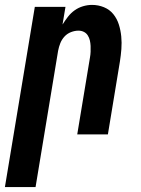

<svg xmlns="http://www.w3.org/2000/svg" viewBox="-54 -548 574 783"><path d="M-34 215 88 -520H213L201 -448Q211 -464 223 -479.5Q235 -495 250.5 -506Q266 -517 284.5 -522.5Q303 -528 321 -528Q347 -528 370 -518.5Q393 -509 408 -490.5Q423 -472 430.5 -448.5Q438 -425 440.5 -399.5Q443 -374 441 -348Q439 -322 435 -297L386 0H261L313 -314Q315 -325 315.5 -337Q316 -349 315.5 -360.5Q315 -372 312.5 -383Q310 -394 304 -403.5Q298 -413 288 -418Q278 -423 266 -423Q251 -423 235.5 -417Q220 -411 209 -399Q198 -387 192 -372Q186 -357 183 -341L91 215Z"/></svg>

Font: Iosevka Term Curly Extrabold
Style: Italic
Weight: 800
Italic angle: -9°
Designer: Belleve Invis
Foundry: Belleve Invis
Version: Version 32.3.0